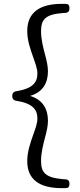

<svg xmlns="http://www.w3.org/2000/svg" viewBox="-20 -802 415 1001"><path d="M303 179H322C335 179 342 172 342 159V153C342 141 335 134 323 133L307 132C218 124 194 99 194 37C194 -6 205 -47 215 -86C223 -116 230 -145 230 -172C230 -232 205 -281 137 -302C205 -322 230 -371 230 -431C230 -457 223 -487 215 -517C205 -555 194 -596 194 -639C194 -702 218 -727 307 -734L323 -735C335 -736 342 -744 342 -756V-762C342 -775 335 -782 322 -782H303C183 -782 122 -734 122 -640C122 -590 139 -544 153 -504C165 -470 175 -442 175 -420C175 -372 151 -340 63 -326C51 -324 44 -316 44 -304V-299C44 -287 51 -279 63 -277C151 -263 175 -231 175 -183C175 -161 165 -132 153 -99C139 -59 122 -12 122 38C122 132 183 179 303 179Z"/></svg>

Font: 寒蝉锦书宋 Text
Style: Regular
Weight: 400
Designer: 寒蝉锦书宋{Warren} 思源宋体{Ryoko NISHIZUKA 西塚涼子 (kana & ideographs); Frank Grießhammer (Latin, Greek & Cyrillic); Wenlong ZHANG 
Foundry: Adobe & ChillType
Version: Version 2.000;Glyphs 3.1.1 (3135)